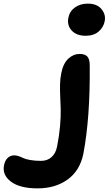

<svg xmlns="http://www.w3.org/2000/svg" viewBox="-269 -788 596 1053"><path d="M201.2 -591.8Q150.9 -591.8 124.3 -620.4Q97.7 -648.9 106 -690.9Q113.3 -727.1 142.6 -747.6Q171.9 -768.1 212.9 -768.1Q263.2 -768.1 287.8 -737.8Q312.5 -707.5 305.2 -671.9Q299.3 -639.2 272.5 -615.5Q245.6 -591.8 201.2 -591.8ZM-63 245.1Q-159.7 245.1 -208.5 208.5Q-257.3 171.9 -247.1 119.1Q-242.2 92.8 -227.1 78.4Q-211.9 64 -190.9 64Q-179.2 64 -166 68.6Q-152.8 73.2 -140.9 79.1Q-128.9 85 -103.3 89.6Q-77.6 94.2 -43.9 94.2Q-9.3 94.2 13.7 73.7Q36.6 53.2 43.9 16.1Q55.7 -42.5 60.3 -95.7Q64.9 -148.9 64 -186.8Q63 -224.6 61.3 -257.8Q59.6 -291 60.3 -324Q61 -356.9 66.9 -386.2Q77.6 -440.4 105.7 -466.3Q133.8 -492.2 168 -492.2Q195.8 -492.2 209.2 -478.8Q222.7 -465.3 223.1 -430.2Q226.1 -144.5 188 56.2Q168.9 148.4 101.6 196.8Q34.2 245.1 -63 245.1Z"/></svg>

Font: Shantell Sans Irregular Bouncy
Style: Bold Italic
Weight: 700
Italic angle: -11.31°
Designer: Stephen Nixon, Anya Danilova, Shantell Martin
Foundry: Arrow Type
Version: Version 1.006;[9816181b4]